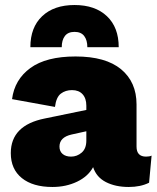

<svg xmlns="http://www.w3.org/2000/svg" viewBox="-20 -735 624 765"><path d="M324 -314Q324 -343 309 -359.5Q294 -376 267 -376Q241 -376 222.5 -362Q204 -348 199 -309L28 -340Q38 -418 101 -464Q164 -510 281 -510Q401 -510 462.5 -459Q524 -408 524 -319V-151Q524 -111 562 -111Q576 -111 584 -115L574 -7Q540 10 493 10Q440 10 402 -9.5Q364 -29 351 -69Q331 -32 287 -11Q243 10 189 10Q111 10 67 -25.5Q23 -61 23 -125Q23 -236 159 -263L324 -297ZM217 -151Q217 -132 229.5 -121.5Q242 -111 263 -111Q287 -111 305.5 -127Q324 -143 324 -175V-212L265 -199Q217 -188 217 -151ZM453 -547H328Q328 -575 315.5 -591.5Q303 -608 277 -608Q251 -608 238.5 -591.5Q226 -575 226 -547H101Q101 -626 148 -670.5Q195 -715 277 -715Q359 -715 406 -670.5Q453 -626 453 -547Z"/></svg>

Font: Work Sans ExtraBold
Style: Regular
Weight: 800
Designer: Wei Huang
Foundry: Wei Huang
Version: Version 2.012; ttfautohint (v1.8.3)